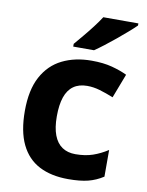

<svg xmlns="http://www.w3.org/2000/svg" viewBox="-87 -879 687 900"><g transform="rotate(10 257.0 -429.0)"><path d="M300 -41Q219 -41 162 -70.5Q105 -100 75 -162Q45 -224 45 -321Q45 -421 79 -484Q113 -547 173.5 -577Q234 -607 313 -607Q369 -607 410.5 -596Q452 -585 483 -570L439 -455Q404 -469 373.5 -478Q343 -487 313 -487Q274 -487 248 -468.5Q222 -450 209.5 -413.5Q197 -377 197 -322Q197 -268 210.5 -232.5Q224 -197 250 -179.5Q276 -162 313 -162Q360 -162 396 -174.5Q432 -187 466 -209V-82Q432 -60 394.5 -50.5Q357 -41 300 -41ZM498 -807Q484 -793 461 -773Q438 -753 411.5 -731Q385 -709 359.5 -689.5Q334 -670 315 -657H216V-670Q232 -689 253.5 -714.5Q275 -740 296 -767.5Q317 -795 331 -817H498Z"/></g></svg>

Font: Noto Sans Tamil UI
Style: Regular
Weight: 400
Designer: Jelle Bosma - Monotype Design Team
Foundry: Monotype Imaging Inc.
Version: Version 2.004